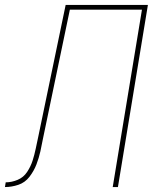

<svg xmlns="http://www.w3.org/2000/svg" viewBox="-52 -755 648 775"><path d="M-32 0Q-5 0 22 -9Q49 -18 67 -41.5Q85 -65 95 -91Q105 -117 111 -144Q117 -171 122 -198L230 -716H521L403 0H424L545 -735H213L102 -201Q97 -178 92 -154Q87 -130 79.5 -106.5Q72 -83 57.5 -61Q43 -39 19 -29Q-5 -19 -29 -19Z"/></svg>

Font: Iosevka Sparkle Thin Oblique
Style: Regular
Weight: 100
Italic angle: -9°
Designer: Belleve Invis
Foundry: Belleve Invis
Version: Version 4.5.0; ttfautohint (v1.8.3)